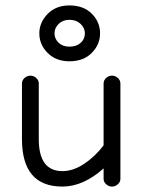

<svg xmlns="http://www.w3.org/2000/svg" viewBox="-20 -680 536 708"><path d="M362 -21V-59Q287 8 210 8Q61 8 61 -167V-372Q61 -384 70.5 -392.5Q80 -401 92 -401Q104 -401 113.5 -392.5Q123 -384 123 -372V-167Q123 -49 210 -49Q250 -49 290.5 -76Q331 -103 362 -144V-372Q362 -384 371.5 -392.5Q381 -401 393 -401Q405 -401 414.5 -392.5Q424 -384 424 -372V-21Q424 -9 414.5 -0.5Q405 8 393 8Q381 8 371.5 -0.5Q362 -9 362 -21ZM236 -454Q186 -454 155.5 -485Q125 -516 125 -557Q125 -597 155.5 -628.5Q186 -660 236 -660Q288 -660 318.5 -629.5Q349 -599 349 -557Q349 -516 318.5 -485Q288 -454 236 -454ZM236 -508Q262 -508 277.5 -522Q293 -536 293 -557Q293 -577 277 -592Q261 -607 236 -607Q212 -607 196.5 -592Q181 -577 181 -557Q181 -537 196 -522.5Q211 -508 236 -508Z"/></svg>

Font: Hoogli Medium
Style: Regular
Weight: 500
Designer: Anand Singh Naorem
Foundry: Brand New Type
Version: Version 1.00 b007